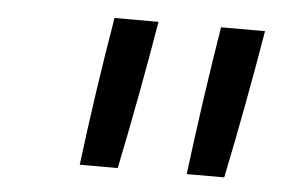

<svg xmlns="http://www.w3.org/2000/svg" viewBox="-35 -818 645 413"><g transform="rotate(5 288.0 -611.5)"><path d="M381 -451H462Q495 -611 522 -772H427Q401 -612 381 -451ZM150 -451H232Q265 -611 292 -772H197Q170 -612 150 -451Z"/></g></svg>

Font: Iosevka Sparkle
Style: Italic
Weight: 400
Italic angle: -9°
Designer: Belleve Invis
Foundry: Belleve Invis
Version: Version 4.5.0; ttfautohint (v1.8.3)